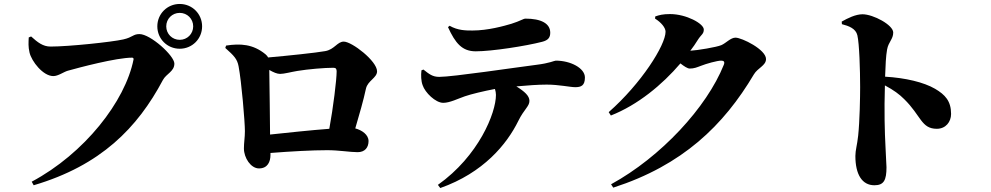

<svg xmlns="http://www.w3.org/2000/svg" viewBox="-20 -878 5000 969"><path d="M774 -745C774 -682 824 -632 887 -632C950 -632 1000 -682 1000 -745C1000 -808 950 -858 887 -858C824 -858 774 -808 774 -745ZM819 -745C819 -783 849 -813 887 -813C925 -813 955 -783 955 -745C955 -707 925 -677 887 -677C849 -677 819 -707 819 -745ZM235 -643C197 -643 170 -664 137 -694L125 -689C124 -663 122 -643 129 -613C139 -569 197 -494 249 -494C274 -494 301 -515 322 -521C379 -537 567 -587 647 -587C652 -587 655 -583 654 -578C612 -366 406 -103 140 39L150 57C489 -43 674 -233 802 -474C819 -506 860 -517 860 -557C860 -597 739 -706 684 -706C651 -706 651 -690 602 -679C545 -666 327 -643 235 -643Z M1121 -648 1117 -636C1162 -596 1177 -580 1184 -544C1199 -466 1216 -263 1216 -216C1216 -184 1211 -158 1211 -129C1211 -81 1246 -28 1287 -28C1331 -28 1345 -62 1345 -96V-106C1447 -114 1555 -120 1631 -120C1692 -120 1746 -110 1785 -110C1822 -110 1840 -134 1840 -166C1840 -198 1807 -221 1773 -230C1794 -302 1814 -370 1827 -431C1836 -471 1883 -485 1883 -518C1883 -570 1756 -668 1715 -668C1682 -668 1668 -628 1621 -620C1578 -612 1426 -596 1333 -588C1331 -593 1327 -598 1320 -604C1257 -656 1192 -659 1121 -648ZM1339 -525C1360 -513 1378 -505 1394 -505C1414 -505 1450 -515 1481 -520C1535 -529 1618 -536 1663 -536C1675 -536 1679 -530 1679 -518C1679 -476 1662 -337 1642 -228C1549 -221 1428 -208 1343 -199C1342 -264 1341 -439 1339 -525Z M2716 -667C2748 -675 2757 -690 2757 -713C2757 -760 2710 -784 2632 -784C2621 -784 2606 -772 2561 -758C2524 -747 2443 -724 2364 -724C2331 -724 2291 -724 2249 -748L2241 -741C2278 -660 2312 -619 2381 -619C2463 -619 2635 -646 2716 -667ZM2202 71C2420 -6 2538 -150 2596 -268C2625 -327 2652 -341 2652 -369C2652 -394 2628 -416 2586 -442C2642 -447 2696 -451 2739 -451C2801 -451 2858 -438 2883 -438C2913 -438 2932 -446 2932 -487C2932 -534 2860 -572 2785 -572C2778 -572 2754 -559 2688 -551C2578 -537 2264 -490 2197 -490C2163 -490 2146 -504 2117 -527L2107 -523C2104 -498 2105 -469 2113 -448C2125 -411 2178 -359 2217 -359C2250 -359 2291 -380 2326 -392C2358 -403 2420 -418 2478 -429C2481 -419 2483 -408 2483 -399C2483 -308 2396 -91 2190 55Z M3064 52 3075 69C3425 -44 3632 -245 3785 -503C3804 -535 3846 -547 3846 -580C3846 -628 3724 -688 3692 -688C3667 -688 3644 -660 3620 -650C3596 -640 3501 -624 3464 -622C3478 -640 3491 -659 3502 -677C3519 -704 3532 -706 3532 -729C3532 -759 3443 -807 3362 -807C3325 -807 3307 -802 3287 -795L3286 -784C3317 -765 3339 -738 3339 -718C3339 -650 3216 -456 3052 -312L3063 -295C3198 -348 3322 -450 3414 -558C3433 -543 3450 -532 3461 -532C3483 -532 3497 -538 3518 -546C3543 -556 3599 -572 3620 -572C3633 -572 3639 -566 3633 -551C3547 -336 3316 -86 3064 52Z M4228 -769 4229 -756C4264 -747 4299 -734 4307 -700C4317 -658 4321 -524 4321 -439C4321 -388 4319 -268 4311 -193C4306 -146 4297 -120 4297 -91C4297 3 4331 57 4393 57C4441 57 4454 31 4454 -34C4454 -46 4451 -82 4449 -137C4445 -211 4442 -316 4446 -447C4491 -423 4519 -402 4543 -378C4629 -294 4629 -228 4708 -228C4753 -228 4780 -263 4780 -303C4780 -368 4750 -400 4699 -430C4642 -463 4550 -485 4447 -491C4449 -549 4451 -595 4457 -628C4464 -667 4488 -680 4488 -714C4488 -752 4387 -806 4333 -806C4298 -806 4258 -786 4228 -769Z"/></svg>

Font: Noto Serif CJK HK Black
Style: Regular
Weight: 900
Designer: Ryoko NISHIZUKA 西塚涼子 (kana & ideographs); Frank Grießhammer (Latin, Greek & Cyrillic); Wenlong ZHANG 张文龙 (bopomofo); San
Foundry: Adobe
Version: Version 2.001;hotconv 1.1.0;makeotfexe 2.6.0